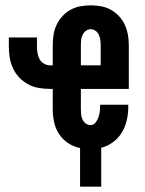

<svg xmlns="http://www.w3.org/2000/svg" viewBox="-20 -548 540 717"><path d="M358 149H279V5Q255 0 234.5 -13.5Q214 -27 200.5 -47.5Q187 -68 182 -92Q177 -116 177 -140V-216H167Q146 -216 125 -219.5Q104 -223 85.5 -233Q67 -243 52.5 -258Q38 -273 29 -292Q20 -311 16.5 -332Q13 -353 13 -374V-408H118V-374Q118 -362 120 -350Q122 -338 127.5 -327.5Q133 -317 144 -310.5Q155 -304 167 -304H177V-380Q177 -399 180 -418.5Q183 -438 191.5 -455.5Q200 -473 213 -487.5Q226 -502 243.5 -511.5Q261 -521 280 -524.5Q299 -528 319 -528Q338 -528 357.5 -524.5Q377 -521 394 -511.5Q411 -502 424.5 -487.5Q438 -473 446 -455.5Q454 -438 457.5 -418.5Q461 -399 461 -380V-216H282V-140Q282 -130 283 -120.5Q284 -111 288 -102Q292 -93 300 -87Q308 -81 318 -81Q329 -81 336.5 -90Q344 -99 347.5 -109.5Q351 -120 352.5 -131Q354 -142 354 -153V-157H459V-149Q459 -124 453.5 -99.5Q448 -75 435.5 -54Q423 -33 402.5 -17.5Q382 -2 358 4ZM282 -304H356V-380Q356 -390 354.5 -399.5Q353 -409 349 -418Q345 -427 337 -433Q329 -439 319 -439Q309 -439 301 -433Q293 -427 288.5 -418Q284 -409 283 -399.5Q282 -390 282 -380Z"/></svg>

Font: Iosevka Extrabold
Style: Regular
Weight: 800
Monospace: yes
Designer: Belleve Invis
Foundry: Belleve Invis
Version: Version 32.5.0; ttfautohint (v1.8.4)